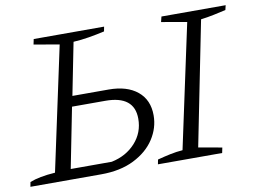

<svg xmlns="http://www.w3.org/2000/svg" viewBox="-79 -752 1143 857"><g transform="rotate(-10 492.5 -323.5)"><path d="M-7 0 -3 -21Q39 -38 112 -43L232 -603L117 -623L122 -647H441L437 -626Q402 -618 366 -612Q330 -606 295 -604L248 -367H412Q495 -367 542.5 -328Q590 -289 590 -219Q590 -162 557.5 -112Q525 -62 463 -31Q401 0 314 0ZM571 0 575 -21Q605 -29 633.5 -35Q662 -41 690 -43L810 -603L695 -623L701 -647H992L987 -626Q961 -620 932.5 -614Q904 -608 873 -604L761 -43L867 -24L862 0ZM184 -47H370Q437 -61 478.5 -107Q520 -153 520 -216Q520 -320 389 -320H238Z"/></g></svg>

Font: Piazzolla Light
Style: Italic
Weight: 300
Italic angle: -11.3°
Designer: Juan Pablo del Peral
Foundry: Huerta Tipografica
Version: Version 1.330